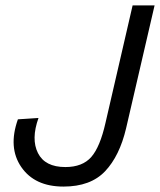

<svg xmlns="http://www.w3.org/2000/svg" viewBox="-20 -680 590 708"><path d="M214 8Q108 8 58.5 -64Q9 -136 46 -240L122 -245Q94 -167 120 -115.5Q146 -64 221 -64Q284 -64 316.5 -101Q349 -138 369 -227L469 -660H550L445 -207Q421 -105 367.5 -48.5Q314 8 214 8Z"/></svg>

Font: Elaine Sans
Style: Italic
Weight: 400
Italic angle: -13°
Designer: Wei Huang
Foundry: Wei Huang
Version: Version 2.001;December 24, 2019;FontCreator 12.0.0.2547 64-b